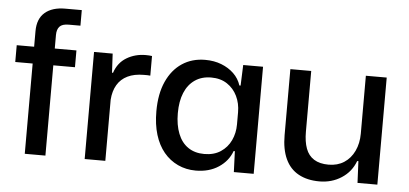

<svg xmlns="http://www.w3.org/2000/svg" viewBox="-50 -833 2014 945"><g transform="rotate(5 957.0 -360.0)"><path d="M100 0V-446H14V-529H100V-606Q100 -667 136 -698Q172 -729 236 -729H318V-652H260Q228 -652 215 -637.5Q202 -623 202 -596V-529H309V-446H202V0Z M396 0V-529H488L493 -435H498Q515 -486 557 -511Q599 -536 651 -536Q660 -536 667.5 -535.5Q675 -535 682 -534V-437Q676 -438 667.5 -438Q659 -438 650 -438Q603 -438 570 -422Q537 -406 519 -375.5Q501 -345 498 -302V0Z M945 9Q897 9 856.5 -10Q816 -29 787 -64Q758 -99 742.5 -149.5Q727 -200 727 -265Q727 -351 754.5 -412Q782 -473 831 -505.5Q880 -538 945 -538Q989 -538 1025 -524Q1061 -510 1086.5 -485.5Q1112 -461 1123 -427H1129L1133 -529H1231V0H1133L1129 -103H1123Q1105 -53 1058 -22Q1011 9 945 9ZM980 -76Q1028 -76 1061 -98Q1094 -120 1111 -156Q1128 -192 1128 -235V-295Q1128 -339 1110.5 -375Q1093 -411 1060.5 -432.5Q1028 -454 982 -454Q935 -454 901.5 -431Q868 -408 850.5 -366Q833 -324 833 -265Q833 -207 850 -164Q867 -121 900 -98.5Q933 -76 980 -76Z M1556 9Q1496 9 1453 -14.5Q1410 -38 1388 -85.5Q1366 -133 1366 -203V-529H1469V-229Q1469 -180 1481.5 -146Q1494 -112 1522 -94.5Q1550 -77 1594 -77Q1638 -77 1670.5 -98Q1703 -119 1721 -157Q1739 -195 1739 -243V-529H1842V0H1744L1739 -107H1733Q1713 -53 1665 -22Q1617 9 1556 9Z"/></g></svg>

Font: Mona Sans ExtraLight Medium
Style: Regular
Weight: 500
Version: Version 2.000